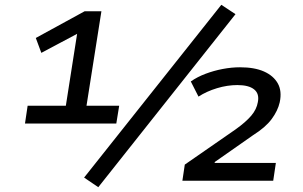

<svg xmlns="http://www.w3.org/2000/svg" viewBox="-20 -752 1263 799"><path d="M84 -238 95 -312H254L304 -631H338L152 -532L129 -594L332 -705H402L340 -312H476L464 -238ZM389 27 330 -13 901 -732 960 -693ZM739 0 749 -67 961 -214Q1003 -244 1025.5 -270.5Q1048 -297 1053 -327Q1060 -362 1037.5 -380Q1015 -398 968 -398Q926 -398 883 -385Q840 -372 806 -350L774 -413Q801 -432 835.5 -445Q870 -458 907 -465Q944 -472 979 -472Q1039 -472 1078.5 -454.5Q1118 -437 1136 -405Q1154 -373 1144 -326Q1136 -291 1110.5 -256.5Q1085 -222 1034 -190L874 -78L873 -74H1128L1117 0Z"/></svg>

Font: Nunito Sans 7pt SemiExpanded SemiBold
Style: Italic
Weight: 600
Width: 6
Italic angle: -9°
Designer: Vernon Adams
Foundry: Vernon Adams
Version: Version 3.101;gftools[0.9.27]